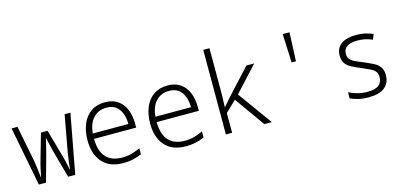

<svg xmlns="http://www.w3.org/2000/svg" viewBox="-67 -1209 3511 1667"><g transform="rotate(-15 1689.0 -375.0)"><path d="M120 0 17 -532H70L133 -211Q141 -164 145 -128.5Q149 -93 153 -56H155Q160 -81 168.5 -121.5Q177 -162 189 -203L254 -431H314L378 -202Q390 -162 399 -122.5Q408 -83 413 -56H415Q419 -93 423 -128Q427 -163 435 -210L494 -532H546L447 0H383L317 -238Q309 -272 300.5 -305.5Q292 -339 285 -372H282Q276 -339 267 -305Q258 -271 250 -238L184 0Z M880 10Q754 10 690.5 -63.5Q627 -137 627 -261Q627 -344 654 -407.5Q681 -471 732.5 -506.5Q784 -542 858 -542Q926 -542 972 -510Q1018 -478 1041 -422.5Q1064 -367 1064 -295V-259H685Q688 -39 882 -39Q926 -39 965 -49.5Q1004 -60 1044 -79V-25Q1005 -7 963.5 1.5Q922 10 880 10ZM1007 -307Q1006 -390 969 -441.5Q932 -493 858 -493Q786 -493 740.5 -445Q695 -397 687 -307Z M1443 10Q1317 10 1253.5 -63.5Q1190 -137 1190 -261Q1190 -344 1217 -407.5Q1244 -471 1295.5 -506.5Q1347 -542 1421 -542Q1489 -542 1535 -510Q1581 -478 1604 -422.5Q1627 -367 1627 -295V-259H1248Q1251 -39 1445 -39Q1489 -39 1528 -49.5Q1567 -60 1607 -79V-25Q1568 -7 1526.5 1.5Q1485 10 1443 10ZM1570 -307Q1569 -390 1532 -441.5Q1495 -493 1421 -493Q1349 -493 1303.5 -445Q1258 -397 1250 -307Z M1801 0V-760H1857V-390Q1857 -351 1856 -311.5Q1855 -272 1853 -231H1855Q1886 -268 1918 -304L2128 -532H2198L1992 -308L2214 0H2147L1954 -271L1857 -177V0Z M2514 -456 2503 -714H2564L2553 -456Z M3082 10Q3034 10 2991.5 0Q2949 -10 2920 -24V-79Q2955 -62 2996 -50.5Q3037 -39 3085 -39Q3158 -39 3188.5 -65Q3219 -91 3219 -136Q3219 -167 3205 -185.5Q3191 -204 3161.5 -218.5Q3132 -233 3087 -252Q3043 -270 3007.5 -288Q2972 -306 2952 -333Q2932 -360 2932 -405Q2932 -471 2980 -506.5Q3028 -542 3115 -542Q3158 -542 3194.5 -534Q3231 -526 3266 -510L3247 -464Q3214 -479 3181 -485.5Q3148 -492 3115 -492Q2988 -492 2988 -406Q2988 -376 3002.5 -358Q3017 -340 3046.5 -326Q3076 -312 3119 -295Q3166 -275 3201.5 -257Q3237 -239 3256.5 -212Q3276 -185 3276 -138Q3276 -68 3228 -29Q3180 10 3082 10Z"/></g></svg>

Font: Noto Sans Mono SemiCondensed Light
Style: Regular
Weight: 300
Width: 4
Designer: Monotype Design Team
Foundry: Monotype Imaging Inc.
Version: Version 2.014; ttfautohint (v1.8.4.7-5d5b)